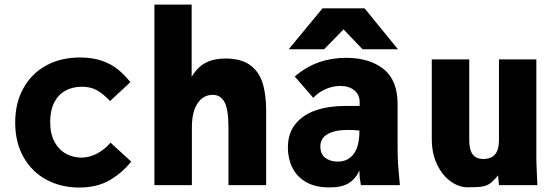

<svg xmlns="http://www.w3.org/2000/svg" viewBox="-20 -810 2440 840"><path d="M46.5 -274.5Q46.5 -358.5 81.8 -423Q117 -487.5 181.2 -523Q245.5 -558.5 330 -558.5Q385.5 -558.5 426.5 -544Q467.5 -529.5 496 -506.2Q524.5 -483 550.5 -450.5L461.5 -368Q431 -400 404 -415.2Q377 -430.5 338 -430.5Q296.5 -430.5 265.2 -412.8Q234 -395 216.8 -360.8Q199.5 -326.5 199.5 -277.5Q199.5 -223.5 219.2 -188.2Q239 -153 270 -136.8Q301 -120.5 336 -120.5Q371 -120.5 405 -138.5Q439 -156.5 463.5 -186L554 -103Q513 -52 458.2 -20.8Q403.5 10.5 326.5 10.5Q248 10.5 184.2 -23.2Q120.5 -57 83.5 -121.5Q46.5 -186 46.5 -274.5Z M655.5 -790H818.5V-474Q844.5 -517.5 880.5 -535.8Q916.5 -554 966 -554Q1032.5 -554 1072 -526.8Q1111.5 -499.5 1128 -449.2Q1144.5 -399 1144.5 -325V0H979.5V-252Q979.5 -331.5 962.2 -363.2Q945 -395 911.5 -395Q868.5 -395 844 -357.5Q819.5 -320 819.5 -253V0H655.5Z M1239.5 -164.5Q1239.5 -227 1272.8 -267.8Q1306 -308.5 1362.2 -327.5Q1418.5 -346.5 1489.5 -346.5H1553.5V-364Q1553.5 -395.5 1530.2 -414.8Q1507 -434 1468.5 -434Q1439.5 -434 1408.2 -421.8Q1377 -409.5 1350.5 -382L1269.5 -475.5Q1320.5 -518.5 1376 -537.8Q1431.5 -557 1494 -557Q1596 -557 1657.8 -508.2Q1719.5 -459.5 1719.5 -354V-161Q1719.5 -121 1722 -85.5Q1724.5 -50 1729.5 0H1559Q1555.5 -18 1554 -31.8Q1552.5 -45.5 1552.5 -64Q1536 -28 1506.2 -9Q1476.5 10 1420.5 10Q1359 10 1318.5 -13.8Q1278 -37.5 1258.8 -77Q1239.5 -116.5 1239.5 -164.5ZM1552.5 -239Q1527.5 -241.5 1502 -241.5Q1444 -241.5 1412.8 -223Q1381.5 -204.5 1381.5 -169.5Q1381.5 -135.5 1403.5 -119.2Q1425.5 -103 1457.5 -103Q1502.5 -103 1527.5 -136.5Q1552.5 -170 1552.5 -239ZM1391 -773.5H1575L1721 -594.5H1566L1483 -681.5L1398 -594.5H1243Z M1869 -202.5V-550H2033V-196.5Q2033 -154.5 2048 -134.5Q2063 -114.5 2095 -114.5Q2128.5 -114.5 2145.8 -134.5Q2163 -154.5 2163 -198.5V-550H2326.5V-119Q2326.5 -99 2329 -45Q2330 -28 2331 0H2163L2159 -43Q2139.5 -18.5 2124.5 -7.8Q2109.5 3 2088.8 6.2Q2068 9.5 2026 9.5Q1988.5 9.5 1952.2 -16Q1916 -41.5 1892.5 -89.8Q1869 -138 1869 -202.5Z"/></svg>

Font: JuliaMono Black
Style: Regular
Weight: 900
Monospace: yes
Designer: cormullion
Foundry: corm
Version: Version 0.054; ttfautohint (v1.8.4)